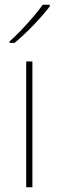

<svg xmlns="http://www.w3.org/2000/svg" viewBox="-20 -786 247 806"><path d="M116 0H90V-528H116ZM189 -766V-759Q163 -725 122 -682Q81 -639 41 -606H20V-612Q43 -632 69.5 -660Q96 -688 120.5 -716.5Q145 -745 159 -766Z"/></svg>

Font: Noto Sans Cherokee Thin
Style: Regular
Weight: 100
Designer: Monotype Design Team
Foundry: Monotype Imaging Inc.
Version: Version 2.001; ttfautohint (v1.8.4.7-5d5b)